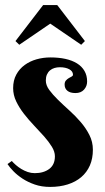

<svg xmlns="http://www.w3.org/2000/svg" viewBox="-20 -735 419 763"><path d="M217.8 -467.8Q206.5 -467.8 196.5 -464.8Q186.5 -461.9 178.7 -455.3Q170.9 -448.7 166.5 -438.7Q162.1 -428.7 162.1 -415Q162.1 -396 176 -377.2Q189.9 -358.4 210.7 -338.1Q231.4 -317.9 255.6 -296.1Q279.8 -274.4 300.5 -250.2Q321.3 -226.1 335.2 -198.7Q349.1 -171.4 349.1 -140.1Q349.1 -105 337.2 -77.6Q325.2 -50.3 303 -31.2Q280.8 -12.2 249.3 -2.2Q217.8 7.8 179.2 7.8Q145.5 7.8 118.2 -1.7Q90.8 -11.2 69.6 -25.1Q48.3 -39.1 33.2 -54.7Q18.1 -70.3 9.8 -83L26.9 -95.2Q33.2 -87.9 43 -79.3Q52.7 -70.8 64.7 -63.5Q76.7 -56.2 90.3 -51.5Q104 -46.9 118.2 -46.9Q153.3 -46.9 175.8 -63.7Q198.2 -80.6 198.2 -113.8Q198.2 -132.3 186 -152.1Q173.8 -171.9 155.3 -192.9Q136.7 -213.9 115.2 -236.3Q93.8 -258.8 75.2 -282.7Q56.6 -306.6 44.4 -332Q32.2 -357.4 32.2 -384.8Q32.2 -415.5 44.7 -438.5Q57.1 -461.4 77.9 -476.6Q98.6 -491.7 125.2 -499.3Q151.9 -506.8 180.2 -506.8Q212.9 -506.8 239.7 -501Q266.6 -495.1 285.9 -483.2Q305.2 -471.2 315.7 -453.1Q326.2 -435.1 326.2 -411.1Q326.2 -392.6 314 -378.9Q301.8 -365.2 279.8 -365.2Q258.8 -365.2 247.8 -374.3Q236.8 -383.3 236.8 -398.9Q236.8 -409.2 241.9 -415Q247.1 -420.9 253.4 -424.6Q259.8 -428.2 264.9 -430.9Q270 -433.6 270 -438Q270 -451.7 255.4 -459.7Q240.7 -467.8 217.8 -467.8ZM207.5 -714.8 317.4 -571.8 302.7 -557.1 179.7 -641.1 56.6 -557.1 41.5 -571.8 151.4 -714.8Z"/></svg>

Font: Berkshire Swash
Style: Regular
Weight: 400
Designer: Astigmatic (AOETI)
Foundry: Astigmatic (AOETI)
Version: Version 1.001